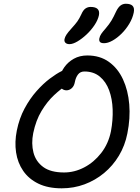

<svg xmlns="http://www.w3.org/2000/svg" viewBox="-20 -1012 762 1042"><path d="M314.8 10Q240.6 10 188.4 -15.3Q136.2 -40.6 105.9 -84.7Q75.6 -128.8 67.2 -185.1Q58.8 -241.4 71.2 -303.2Q84.6 -369.8 113.4 -423.3Q142.2 -476.8 178.2 -517.4Q214.2 -558 250.2 -585.1Q286.2 -612.2 314.3 -626Q342.4 -639.8 354.4 -639.8Q364.4 -639.8 372.3 -636.7Q380.2 -633.6 385.4 -620.8Q395.8 -599.4 382 -582Q368.2 -564.6 344 -550.8Q311 -530.6 273.6 -495.7Q236.2 -460.8 205.5 -410Q174.8 -359.2 160.4 -290Q149 -233 161.6 -184.2Q174.2 -135.4 214.6 -105.7Q255 -76 327.8 -76Q384.2 -76 437.1 -103.6Q490 -131.2 529.3 -181.7Q568.6 -232.2 582.2 -300Q593.4 -360.4 591.4 -417.9Q589.4 -475.4 572.3 -521.9Q555.2 -568.4 521.7 -596.2Q488.2 -624 438 -624Q415.6 -624 403.2 -607.6Q390.8 -591.2 386.2 -566.4Q382.2 -544.6 369.2 -533.2Q356.2 -521.8 341 -521.8Q328.4 -521.8 318 -528.9Q307.6 -536 302.8 -550.5Q298 -565 302.2 -585.2Q309 -618.8 329 -647.1Q349 -675.4 380.7 -693.2Q412.4 -711 453.8 -711Q522.4 -711 571 -676.2Q619.6 -641.4 647.4 -581.5Q675.2 -521.6 681.5 -445.9Q687.8 -370.2 671.2 -287.6Q658.2 -221.6 625.3 -166.9Q592.4 -112.2 544.6 -72.7Q496.8 -33.2 438.6 -11.6Q380.4 10 314.8 10ZM544.8 -777.6Q528.8 -777.6 522.8 -784.1Q516.8 -790.6 519 -803Q521.4 -816.2 529.5 -828.1Q537.6 -840 552.6 -856.8Q573 -880.6 584.9 -900.5Q596.8 -920.4 609.8 -949Q620.8 -972 633.7 -981.8Q646.6 -991.6 663 -991.6Q688.6 -991.6 699.6 -980.3Q710.6 -969 706 -944.6Q699.8 -913.4 681.8 -883.3Q663.8 -853.2 639.7 -829.4Q615.6 -805.6 590.6 -791.6Q565.6 -777.6 544.8 -777.6ZM357 -772.4Q342.8 -772.4 335.2 -779.8Q327.6 -787.2 330.2 -800.2Q332.6 -811.6 340.7 -824.1Q348.8 -836.6 368.2 -858Q389.6 -881.4 400 -896.1Q410.4 -910.8 421.4 -934.4Q431 -956.8 443.5 -965.6Q456 -974.4 471.6 -974.4Q497.8 -974.4 509.4 -963.5Q521 -952.6 517 -929.8Q511.6 -903.8 493.2 -876.1Q474.8 -848.4 450 -825.1Q425.2 -801.8 400.3 -787.1Q375.4 -772.4 357 -772.4Z"/></svg>

Font: Shantell Sans Light
Style: Italic
Weight: 300
Italic angle: -11°
Designer: Stephen Nixon, Anya Danilova, Shantell Martin
Foundry: Arrow Type
Version: Version 1.008;[ac192a2d6]